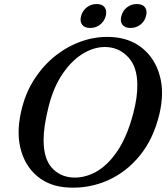

<svg xmlns="http://www.w3.org/2000/svg" viewBox="-20 -892 812 927"><path d="M515 -713.5Q605 -709.5 666.5 -660Q728 -610.5 751.2 -527.2Q774.5 -444 749 -338.5Q720.5 -221 655 -140.8Q589.5 -60.5 500 -21Q410.5 18.5 311 13.5Q220.5 9.5 159.5 -41.5Q98.5 -92.5 78 -179.5Q57.5 -266.5 88.5 -379.5Q109 -455 151 -517.5Q193 -580 250.2 -624.8Q307.5 -669.5 375 -693Q442.5 -716.5 515 -713.5ZM330 -35Q386 -31.5 442 -61.5Q498 -91.5 545.5 -160.8Q593 -230 623 -343Q634 -384.5 638.8 -419.5Q643.5 -454.5 643 -483.5Q642.5 -567.5 601.2 -613.5Q560 -659.5 500.5 -664.5Q443.5 -669 386.8 -636.8Q330 -604.5 284 -538.2Q238 -472 214 -374.5Q202 -326.5 196.2 -287Q190.5 -247.5 190.5 -216Q190.5 -127.5 229.2 -83.2Q268 -39 330 -35ZM415.5 -757Q388.5 -757 376.5 -772.8Q364.5 -788.5 371.5 -814.5Q378.5 -840.5 399 -856.5Q419.5 -872.5 446.5 -872.5Q473.5 -872.5 485.2 -856.5Q497 -840.5 490.5 -814.5Q483.5 -789 463.2 -773Q443 -757 415.5 -757ZM610 -757Q583 -757 571 -772.8Q559 -788.5 566 -814.5Q572.5 -840.5 593 -856.5Q613.5 -872.5 641 -872.5Q668.5 -872.5 680.2 -856.5Q692 -840.5 685 -814.5Q678.5 -789 658 -773Q637.5 -757 610 -757Z"/></svg>

Font: Fraunces 9pt S050
Style: Italic
Weight: 400
Italic angle: -16°
Version: Version 1.000; ttfautohint (v1.8.3)